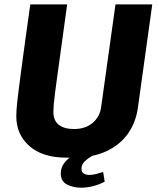

<svg xmlns="http://www.w3.org/2000/svg" viewBox="-20 -706 722 872"><path d="M281.5 10Q173.5 10 113.8 -42.5Q54 -95 54 -178.5Q54 -190.5 55 -205.5Q56 -220.5 58 -241Q60 -261.5 63.8 -289.5Q67.5 -317.5 72.2 -354.8Q77 -392 83.5 -440.2Q90 -488.5 98.5 -549.5Q107 -610.5 117.5 -686H285Q270.5 -580.5 260 -504.2Q249.5 -428 242.2 -375.2Q235 -322.5 230.5 -288Q226 -253.5 224.2 -232.5Q222.5 -211.5 222.5 -198Q222.5 -158.5 247 -139.2Q271.5 -120 316 -120Q368.5 -120 401.2 -148.2Q434 -176.5 439.5 -221L504.5 -686H671.5L606.5 -218.5Q597 -148.5 559.8 -97.2Q522.5 -46 460.5 -18Q398.5 10 313 10ZM348 146.5Q312 146.5 284 131.8Q256 117 256 82.5Q256 54 273 33Q290 12 311 0H402.5Q379.5 12.5 364.8 26.8Q350 41 350 61Q350 76 360.8 82.2Q371.5 88.5 385 88.5Q400 88.5 416.8 84.2Q433.5 80 448.5 75L455.5 119Q431.5 132 403.5 139.2Q375.5 146.5 348 146.5Z"/></svg>

Font: Chivo Medium
Style: Italic
Weight: 500
Italic angle: -8.05°
Designer: Hector Gatti
Foundry: Omnibus-Type
Version: Version 2.002